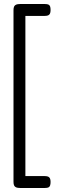

<svg xmlns="http://www.w3.org/2000/svg" viewBox="-20 -777 326 953"><path d="M79 156Q67 156 60 153Q53 150 50 143.5Q47 137 47 126V-727Q47 -738 50 -744.5Q53 -751 60 -754Q67 -757 79 -757H203Q214 -757 220 -754.5Q226 -752 228.5 -745.5Q231 -739 231 -727Q231 -716 228 -709.5Q225 -703 218.5 -700.5Q212 -698 201 -698H106V97H201Q212 97 218.5 99.5Q225 102 228 108.5Q231 115 231 126Q231 137 228.5 144Q226 151 220 153.5Q214 156 203 156Z"/></svg>

Font: Fredoka SemiCondensed Light
Style: Regular
Weight: 300
Width: 4
Designer: Ben Nathan
Foundry: Milena B. Brandão, Ben Nathan
Version: Version 2.001